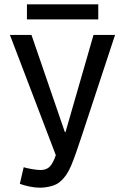

<svg xmlns="http://www.w3.org/2000/svg" viewBox="-20 -858 583 891"><path d="M165 13Q142 13 116 7.5Q90 2 72 -5L90 -82Q102 -78 127 -73.5Q152 -69 168 -69Q196 -69 211.5 -85.5Q227 -102 239 -138L26 -696H126L281 -245H284L414 -696H514L359 -226Q330 -137 310 -89Q290 -41 260 -16Q244 -1 217 6Q190 13 165 13ZM105 -768V-838H436V-768Z"/></svg>

Font: Ruda Medium
Style: Regular
Weight: 500
Version: Version 2.001